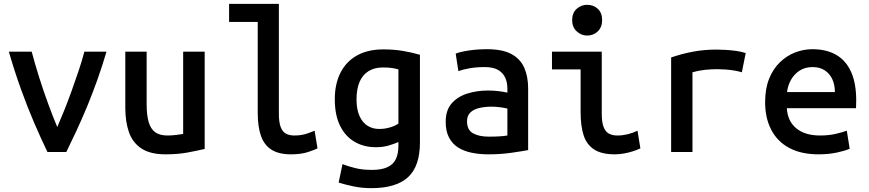

<svg xmlns="http://www.w3.org/2000/svg" viewBox="-20 -791 4520 999"><path d="M227 0Q194 -68 158 -151.5Q122 -235 88.5 -328.5Q55 -422 26 -522H145Q161 -461 183.5 -389.5Q206 -318 231 -250Q256 -182 278 -130Q295 -169 314.5 -217.5Q334 -266 353 -319Q372 -372 389.5 -424Q407 -476 419 -522H534Q512 -447 486.5 -375.5Q461 -304 433.5 -237.5Q406 -171 378 -111Q350 -51 325 0Z M842 12Q761 12 715 -19Q669 -50 650.5 -104.5Q632 -159 632 -229V-522H743V-249Q743 -192 753.5 -156Q764 -120 787.5 -103Q811 -86 851 -86Q874 -86 898 -89Q922 -92 933 -94V-522H1045V-16Q1011 -8 959 2Q907 12 842 12Z M1494 12Q1430 12 1392 -12.5Q1354 -37 1337.5 -85Q1321 -133 1321 -204V-677H1172V-771H1431V-199Q1431 -155 1440.5 -130Q1450 -105 1468 -95.5Q1486 -86 1511 -86Q1548 -86 1576 -95.5Q1604 -105 1617 -111L1632 -19Q1621 -13 1584.5 -0.5Q1548 12 1494 12Z M1912 188Q1864 188 1820.5 179Q1777 170 1742 159L1762 63Q1793 75 1830 84Q1867 93 1915 93Q1966 93 1996.5 78.5Q2027 64 2040 36Q2053 8 2053 -32V-52Q2033 -43 2003 -34Q1973 -25 1936 -25Q1873 -25 1824.5 -53.5Q1776 -82 1749 -137.5Q1722 -193 1722 -275Q1722 -355 1752 -413.5Q1782 -472 1838.5 -503Q1895 -534 1974 -534Q2030 -534 2077 -526Q2124 -518 2165 -506V-50Q2165 74 2103 131Q2041 188 1912 188ZM1953 -120Q1982 -120 2009 -128Q2036 -136 2053 -148V-430Q2039 -434 2020 -437Q2001 -440 1972 -440Q1928 -440 1897 -420.5Q1866 -401 1850.5 -364Q1835 -327 1835 -274Q1835 -222 1850.5 -187.5Q1866 -153 1892.5 -136.5Q1919 -120 1953 -120Z M2521 12Q2476 12 2435.5 4Q2395 -4 2364.5 -23Q2334 -42 2316.5 -75Q2299 -108 2299 -157Q2299 -218 2330.5 -253.5Q2362 -289 2412.5 -304.5Q2463 -320 2518 -320Q2547 -320 2572.5 -317Q2598 -314 2620 -309V-331Q2620 -360 2609.5 -385Q2599 -410 2573.5 -426Q2548 -442 2502 -442Q2458 -442 2422 -435.5Q2386 -429 2365 -421L2351 -512Q2372 -521 2417.5 -528Q2463 -535 2514 -535Q2595 -535 2641.5 -509.5Q2688 -484 2708 -438Q2728 -392 2728 -331V-10Q2696 -4 2640.5 4Q2585 12 2521 12ZM2524 -80Q2553 -80 2578.5 -81.5Q2604 -83 2620 -86V-226Q2605 -230 2582 -233Q2559 -236 2536 -236Q2505 -236 2475.5 -229.5Q2446 -223 2428 -206.5Q2410 -190 2410 -160Q2410 -115 2441 -97.5Q2472 -80 2524 -80Z M3178 12Q3110 12 3071 -13.5Q3032 -39 3016.5 -87.5Q3001 -136 3001 -208V-430H2852V-522H3111V-200Q3111 -157 3120 -132Q3129 -107 3147 -96.5Q3165 -86 3193 -86Q3219 -86 3246 -92.5Q3273 -99 3297 -111L3312 -19Q3295 -11 3273.5 -4Q3252 3 3227.5 7.5Q3203 12 3178 12ZM3035 -606Q3004 -606 2980.5 -628Q2957 -650 2957 -686Q2957 -724 2980.5 -745Q3004 -766 3035 -766Q3068 -766 3090.5 -745Q3113 -724 3113 -686Q3113 -650 3090.5 -628Q3068 -606 3035 -606Z M3472 0V-492Q3527 -511 3585 -522Q3643 -533 3709 -533Q3730 -533 3755.5 -531.5Q3781 -530 3808 -526.5Q3835 -523 3860 -515L3840 -415Q3820 -421 3797.5 -424.5Q3775 -428 3753 -429.5Q3731 -431 3712 -431Q3679 -431 3647 -427.5Q3615 -424 3583 -415V0Z M4239 12Q4149 12 4087 -21Q4025 -54 3993 -115.5Q3961 -177 3961 -259Q3961 -329 3981.5 -380.5Q4002 -432 4037.5 -466.5Q4073 -501 4117 -518Q4161 -535 4207 -535Q4280 -535 4331 -505.5Q4382 -476 4408.5 -416.5Q4435 -357 4435 -269Q4435 -260 4434.5 -248.5Q4434 -237 4434 -228H4074Q4078 -160 4123.5 -123Q4169 -86 4247 -86Q4292 -86 4328.5 -94.5Q4365 -103 4386 -111L4401 -17Q4376 -6 4333.5 3Q4291 12 4239 12ZM4075 -312H4324Q4324 -349 4311 -378Q4298 -407 4272 -424.5Q4246 -442 4208 -442Q4168 -442 4139.5 -423Q4111 -404 4095 -374.5Q4079 -345 4075 -312Z"/></svg>

Font: Ubuntu Sans Mono Medium
Style: Regular
Weight: 500
Monospace: yes
Designer: Dalton Maag Ltd
Foundry: Dalton Maag Ltd
Version: Version 1.006